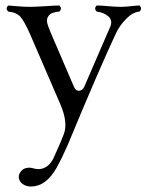

<svg xmlns="http://www.w3.org/2000/svg" viewBox="-20 -434 535 695"><path d="M185.1 172.9Q147 240.7 92.8 241.2Q73.7 241.2 60.8 231.2Q47.9 221.2 47.9 206.1Q47.9 194.8 57.9 183.8Q67.9 172.9 86.9 172.9Q91.8 172.9 101.3 175.5Q110.8 178.2 118.2 178.2Q153.3 178.2 172.9 140.1Q201.7 77.1 210.9 51.8Q227.1 9.8 198.2 -57.1L89.8 -308.1Q68.8 -356 54.4 -372.6Q40 -389.2 9.8 -392.1Q-1.5 -403.3 9.8 -414.1Q11.7 -414.1 39.8 -411.6Q67.9 -409.2 86.9 -409.2Q106 -409.2 143.6 -411.6Q181.2 -414.1 194.8 -414.1Q206.1 -402.8 194.8 -392.1Q167 -390.1 157.5 -378.7Q147.9 -367.2 150.4 -354Q152.8 -340.8 163.1 -316.9L248 -119.1Q253.9 -105 265.9 -105.5Q277.8 -106 284.2 -118.2L378.9 -336.9Q388.7 -359.9 372.3 -374.5Q356 -389.2 330.1 -392.1Q318.8 -403.3 330.1 -414.1Q346.2 -414.1 372.6 -411.6Q398.9 -409.2 417 -409.2Q432.1 -409.2 454.1 -411.6Q476.1 -414.1 484.9 -414.1Q496.1 -402.8 484.9 -392.1Q460.9 -390.1 437.5 -366.5Q414.1 -342.8 401.9 -317.9Q341.8 -190.9 225.1 90.8Q206.1 134.8 185.1 172.9Z"/></svg>

Font: Linux Libertine Display
Style: Regular
Weight: 400
Designer: Philipp H. Poll
Foundry: Philipp H. Poll
Version: Version 5.0.9